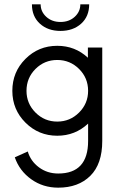

<svg xmlns="http://www.w3.org/2000/svg" viewBox="-20 -615 561 881"><path d="M257.3 -473.1Q199.7 -473.1 163.1 -506.3Q126.5 -539.6 126.5 -595.2H166.5Q166.5 -561.5 192.4 -537.8Q218.3 -514.2 257.3 -514.2Q296.9 -514.2 322.8 -537.8Q348.6 -561.5 348.6 -595.2H389.2Q389.2 -539.6 352.3 -506.3Q315.4 -473.1 257.3 -473.1ZM383.3 -397H449.2V31.7Q449.2 137.7 394.3 191.9Q339.4 246.1 247.1 246.1Q177.2 246.1 123.3 207.5Q69.3 168.9 47.9 106.9L107.4 80.1Q120.6 124.5 158.7 152.8Q196.8 181.2 247.1 181.2Q384.3 181.2 384.3 31.7V-47.9Q324.7 7.8 242.7 7.8Q157.2 7.8 96.9 -52.2Q36.6 -112.3 36.6 -198.2Q36.6 -284.7 96.7 -344.7Q156.7 -404.8 242.7 -404.8Q324.7 -404.8 383.3 -350.1ZM384.3 -198.2Q384.3 -257.3 342.8 -298.6Q301.3 -339.8 242.7 -339.8Q184.1 -339.8 142.8 -298.6Q101.6 -257.3 101.6 -198.2Q101.6 -140.1 142.8 -98.6Q184.1 -57.1 242.7 -57.1Q301.3 -57.1 342.8 -98.6Q384.3 -140.1 384.3 -198.2Z"/></svg>

Font: Now
Style: Regular
Weight: 400
Designer: Alfredo Marco Pradil
Foundry: Alfredo Marco Pradil
Version: Version 1.200;hotconv 1.0.109;makeotfexe 2.5.65596